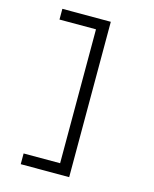

<svg xmlns="http://www.w3.org/2000/svg" viewBox="-130 -847 861 1072"><g transform="rotate(15 300.0 -311.0)"><path d="M375 -760V138H95V76H306V-698H95V-760Z"/></g></svg>

Font: IBM Plex Mono
Style: Regular
Weight: 400
Monospace: yes
Designer: Mike Abbink, Paul van der Laan, Pieter van Rosmalen
Foundry: Bold Monday
Version: Version 2.3